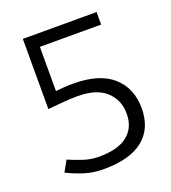

<svg xmlns="http://www.w3.org/2000/svg" viewBox="-126 -694 772 866"><g transform="rotate(-20 260.5 -261.5)"><path d="M224 77Q175 77 132.5 63.5Q90 50 52 31L81 -21Q116 -6 151 5.5Q186 17 224 17Q316 17 361.5 -20Q407 -57 407 -123Q407 -189 361.5 -231Q316 -273 224 -273Q197 -273 163.5 -270.5Q130 -268 106 -265.5Q82 -263 82 -263V-600H436V-540H142V-328Q162 -330 183 -331.5Q204 -333 224 -333Q352 -333 415.5 -276Q479 -219 479 -123Q479 -27 415.5 25Q352 77 224 77Z"/></g></svg>

Font: Epunda Sans Light
Style: Regular
Weight: 300
Designer: Simon Atzbach
Foundry: typofactur
Version: Version 2.204; ttfautohint (v1.8.4.7-5d5b)